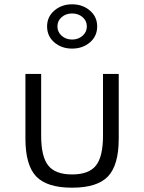

<svg xmlns="http://www.w3.org/2000/svg" viewBox="-20 -855 670 891"><path d="M314.5 16Q431 16 481 -36.2Q531 -88.5 531 -212V-512H458V-225Q458 -128 425.2 -86.8Q392.5 -45.5 314.5 -45.5Q237 -45.5 204 -86.8Q171 -128 171 -225V-512H98V-212Q98 -88.5 148 -36.2Q198 16 314.5 16ZM314.5 -629.5Q363.5 -629.5 397.2 -658.2Q431 -687 431 -732.5Q431 -777 397.2 -806Q363.5 -835 314.5 -835Q266 -835 232.2 -806Q198.5 -777 198.5 -732.5Q198.5 -687 232.2 -658.2Q266 -629.5 314.5 -629.5ZM314.5 -671.5Q286 -671.5 266.2 -689Q246.5 -706.5 246.5 -732.5Q246.5 -758.5 266.2 -775.5Q286 -792.5 314.5 -792.5Q343.5 -792.5 363.2 -775.5Q383 -758.5 383 -732.5Q383 -706.5 363.2 -689Q343.5 -671.5 314.5 -671.5Z"/></svg>

Font: Spartan
Style: Regular
Weight: 400
Designer: Matt Bailey, Mirko Velimirovic
Foundry: Matt Bailey
Version: Version 1.003; ttfautohint (v1.8.3)